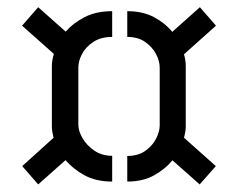

<svg xmlns="http://www.w3.org/2000/svg" viewBox="-20 -626 657 522"><path d="M285 -132.4Q240.8 -132.4 209.5 -149.6Q178.2 -166.8 158.2 -190.6L83.8 -124.6L40.4 -174.4L125.8 -251.6Q123.4 -260.2 122.2 -268.1Q121 -276 121 -282.8V-447.6Q121 -454.4 122.5 -462.9Q124 -471.4 126.4 -479.4L40 -556.2L83.8 -606.4L158.6 -540Q178.6 -563.2 210 -579.4Q241.4 -595.6 285 -595.6V-525.6Q254.2 -525.6 233.7 -512Q213.2 -498.4 203.1 -479.3Q193 -460.2 193 -442.6V-286.2Q193 -270 204.4 -250.3Q215.8 -230.6 236.4 -216.5Q257 -202.4 285 -202.4ZM326 -132.4V-202Q355.6 -202 375.1 -215.9Q394.6 -229.8 404.4 -249.2Q414.2 -268.6 414.2 -285V-442.2Q414.2 -460 404.2 -479.1Q394.2 -498.2 374.7 -511.9Q355.2 -525.6 326 -525.6V-595.6Q368.2 -595.6 398.6 -579.4Q429 -563.2 448.4 -539.4L523.4 -606.4L567.2 -556.2L480.2 -478.4Q482.6 -470.4 483.8 -462.2Q485 -454 485 -447.2V-281.6Q485 -275.2 483.8 -267.7Q482.6 -260.2 480.2 -251.6L566.8 -174.4L522.8 -124.6L448.8 -190.2Q429.4 -166.4 399 -149.4Q368.6 -132.4 326 -132.4Z"/></svg>

Font: Stick No Bills ExtraLight
Style: Regular
Weight: 200
Designer: Kosala Senevirathne, Siva Puranthara, Lasantha Premarathna, Tharique Azeez
Foundry: mooniak
Version: Version 2.000